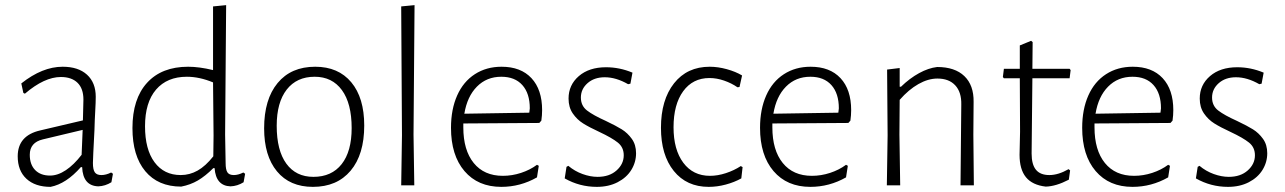

<svg xmlns="http://www.w3.org/2000/svg" viewBox="-20 -722 5005 748"><path d="M353 -345Q353 -324 351 -289.5Q349 -255 348 -216Q342 -102 342 -87Q342 -61 349.5 -50.5Q357 -40 375 -40Q393 -40 413 -50L420 -45L414 -12Q390 3 363 4Q303 2 300 -71H295Q238 -6 177 6Q117 6 83 -25.5Q49 -57 49 -113Q49 -194 137 -214L303 -253L305 -334Q305 -377 282 -399.5Q259 -422 217 -422Q153 -422 77 -357L71 -360L63 -397Q145 -462 224 -462Q285 -462 319 -431Q353 -400 353 -345ZM96 -119Q96 -81 117 -59.5Q138 -38 175 -38Q205 -38 236.5 -59Q268 -80 298 -119L302 -216L147 -179Q96 -167 96 -119Z M891 -40Q908 -40 928 -50L935 -45L929 -12Q905 3 878 4Q821 2 816 -67H811Q780 -36 751 -19Q722 -2 686 5Q596 5 546 -55Q496 -115 496 -223Q496 -337 553 -399.5Q610 -462 713 -462Q756 -462 810 -449V-697L861 -702L857 -198L859 -87Q859 -61 866 -50.5Q873 -40 891 -40ZM545 -230Q545 -140 582 -90Q619 -40 684 -40Q719 -40 750 -57.5Q781 -75 811 -113L812 -194L810 -401Q757 -423 708 -423Q631 -423 588 -373Q545 -323 545 -230Z M1399 -233Q1399 -120 1346 -57Q1293 6 1199 6Q1109 6 1059 -54.5Q1009 -115 1009 -222Q1009 -335 1061.5 -398.5Q1114 -462 1208 -462Q1298 -462 1348.5 -401.5Q1399 -341 1399 -233ZM1058 -232Q1058 -136 1095.5 -84.5Q1133 -33 1201 -33Q1272 -33 1311 -82.5Q1350 -132 1350 -223Q1350 -319 1312 -371Q1274 -423 1206 -423Q1136 -423 1097 -373Q1058 -323 1058 -232Z M1543 0 1546 -195 1543 -697 1595 -702 1591 -198 1594 0Z M2092 -293Q2092 -273 2089 -252L2081 -243L1785 -241V-226Q1785 -137 1825.5 -87Q1866 -37 1939 -37Q1975 -37 2010 -48.5Q2045 -60 2072 -80L2079 -76L2072 -31Q2007 6 1933 6Q1842 6 1789.5 -55.5Q1737 -117 1737 -224Q1737 -296 1761 -350Q1785 -404 1830 -433Q1875 -462 1934 -462Q2009 -462 2050.5 -417.5Q2092 -373 2092 -293ZM1933 -423Q1876 -423 1838 -384.5Q1800 -346 1789 -279L2042 -283L2044 -300Q2044 -358 2015 -390.5Q1986 -423 1933 -423Z M2444 -439 2436 -396 2427 -394Q2380 -421 2336 -421Q2295 -421 2269 -398Q2243 -375 2243 -342Q2243 -310 2267 -291.5Q2291 -273 2340 -251Q2380 -232 2402.5 -218Q2425 -204 2441.5 -181Q2458 -158 2458 -125Q2458 -90 2439.5 -60Q2421 -30 2386 -12Q2351 6 2305 6Q2238 6 2180 -27L2187 -72L2194 -76Q2219 -55 2249.5 -44Q2280 -33 2308 -33Q2354 -33 2382 -58Q2410 -83 2410 -117Q2410 -148 2387 -166.5Q2364 -185 2315 -208Q2276 -226 2252 -241Q2228 -256 2211.5 -280Q2195 -304 2195 -338Q2195 -391 2235 -425.5Q2275 -460 2341 -460Q2394 -460 2444 -439Z M2871 -428 2861 -383 2853 -382Q2830 -398 2801 -408Q2772 -418 2744 -418Q2679 -418 2641.5 -366.5Q2604 -315 2604 -226Q2604 -139 2642 -88Q2680 -37 2746 -37Q2776 -37 2808 -47.5Q2840 -58 2866 -75L2873 -71L2868 -27Q2841 -12 2807.5 -3Q2774 6 2741 6Q2655 6 2605 -56Q2555 -118 2555 -224Q2555 -333 2606 -397.5Q2657 -462 2745 -462Q2777 -462 2811.5 -452.5Q2846 -443 2871 -428Z M3296 -293Q3296 -273 3293 -252L3285 -243L2989 -241V-226Q2989 -137 3029.5 -87Q3070 -37 3143 -37Q3179 -37 3214 -48.5Q3249 -60 3276 -80L3283 -76L3276 -31Q3211 6 3137 6Q3046 6 2993.5 -55.5Q2941 -117 2941 -224Q2941 -296 2965 -350Q2989 -404 3034 -433Q3079 -462 3138 -462Q3213 -462 3254.5 -417.5Q3296 -373 3296 -293ZM3137 -423Q3080 -423 3042 -384.5Q3004 -346 2993 -279L3246 -283L3248 -300Q3248 -358 3219 -390.5Q3190 -423 3137 -423Z M3632 -416Q3596 -416 3558 -394.5Q3520 -373 3485 -333L3484 -198L3487 0H3435L3438 -195L3436 -451L3485 -457V-384H3490Q3524 -417 3560.5 -437Q3597 -457 3631 -461Q3700 -461 3737 -425.5Q3774 -390 3773 -325L3772 -197L3774 0H3722L3725 -315Q3726 -363 3701.5 -389.5Q3677 -416 3632 -416Z M4143 -63 4149 -58 4144 -22Q4094 4 4054 5Q4002 -1 3977 -31.5Q3952 -62 3952 -119L3954 -209L3953 -417H3891L3887 -422L3891 -454H3953V-545L3997 -563L4003 -558L4002 -454H4147L4151 -449L4147 -417H4002L3999 -124Q3999 -81 4016 -60.5Q4033 -40 4068 -40Q4103 -40 4143 -63Z M4551 -293Q4551 -273 4548 -252L4540 -243L4244 -241V-226Q4244 -137 4284.5 -87Q4325 -37 4398 -37Q4434 -37 4469 -48.5Q4504 -60 4531 -80L4538 -76L4531 -31Q4466 6 4392 6Q4301 6 4248.5 -55.5Q4196 -117 4196 -224Q4196 -296 4220 -350Q4244 -404 4289 -433Q4334 -462 4393 -462Q4468 -462 4509.5 -417.5Q4551 -373 4551 -293ZM4392 -423Q4335 -423 4297 -384.5Q4259 -346 4248 -279L4501 -283L4503 -300Q4503 -358 4474 -390.5Q4445 -423 4392 -423Z M4903 -439 4895 -396 4886 -394Q4839 -421 4795 -421Q4754 -421 4728 -398Q4702 -375 4702 -342Q4702 -310 4726 -291.5Q4750 -273 4799 -251Q4839 -232 4861.5 -218Q4884 -204 4900.5 -181Q4917 -158 4917 -125Q4917 -90 4898.5 -60Q4880 -30 4845 -12Q4810 6 4764 6Q4697 6 4639 -27L4646 -72L4653 -76Q4678 -55 4708.5 -44Q4739 -33 4767 -33Q4813 -33 4841 -58Q4869 -83 4869 -117Q4869 -148 4846 -166.5Q4823 -185 4774 -208Q4735 -226 4711 -241Q4687 -256 4670.5 -280Q4654 -304 4654 -338Q4654 -391 4694 -425.5Q4734 -460 4800 -460Q4853 -460 4903 -439Z"/></svg>

Font: t
Style: Regular
Weight: 300
Designer: Juan Pablo del Peral
Foundry: Huerta Tipografica
Version: Version 2.004; ttfautohint (v1.8.1)